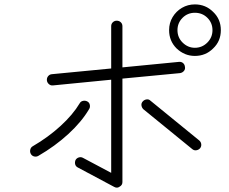

<svg xmlns="http://www.w3.org/2000/svg" viewBox="-20 -860 1040 872"><path d="M499 -11 334 -99Q324 -104 321.5 -113.5Q319 -123 323 -133Q328 -142 338 -145Q348 -148 357 -143L485 -75V-498L220 -472Q210 -471 202 -478Q194 -485 193 -495Q192 -506 198.5 -514Q205 -522 215 -523L485 -549V-741Q485 -752 492.5 -759Q500 -766 510 -766Q521 -766 528.5 -759Q536 -752 536 -741V-554L793 -579Q804 -580 811.5 -573.5Q819 -567 820 -556Q822 -546 815.5 -538Q809 -530 798 -528L536 -503V-33Q536 -19 523 -12Q512 -4 499 -11ZM865 -606Q818 -606 782 -640Q748 -674 748 -723Q748 -756 764 -782.5Q780 -809 806.5 -824.5Q833 -840 865 -840Q914 -840 948 -806Q983 -773 983 -723Q983 -673 948 -640Q914 -606 865 -606ZM865 -643Q898 -643 921.5 -666.5Q945 -690 945 -723Q945 -756 922 -779Q899 -802 865 -802Q832 -802 809 -779Q786 -756 786 -723Q786 -690 809 -667Q833 -643 865 -643ZM154 -152Q145 -147 135 -149.5Q125 -152 120 -161Q115 -170 117.5 -180.5Q120 -191 129 -196Q198 -236 254.5 -287.5Q311 -339 342 -391Q347 -400 357.5 -402Q368 -404 377 -399Q386 -394 388 -383.5Q390 -373 385 -365Q351 -307 290.5 -251.5Q230 -196 154 -152ZM853 -183 631 -364Q624 -371 622.5 -381Q621 -391 628 -399Q635 -407 645.5 -408.5Q656 -410 663 -403L885 -222Q893 -215 894 -205Q895 -195 889 -187Q882 -179 871.5 -177.5Q861 -176 853 -183Z"/></svg>

Font: Kurewa Gothic CJK TC Regular
Style: Regular
Weight: 400
Designer: Max Yao
Foundry: Max-Everyday
Version: Version 1.071; ttfautohint (v1.8.3)